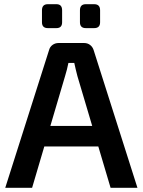

<svg xmlns="http://www.w3.org/2000/svg" viewBox="-20 -895 680 915"><path d="M381 -690Q397 -690 409 -681Q421 -672 426 -657L635 0H507L349 -532Q345 -548 341 -564Q337 -580 334 -595H306Q303 -580 299 -564Q295 -548 290 -532L133 0H5L214 -657Q218 -672 230.5 -681Q243 -690 259 -690ZM497 -295V-197H142V-295ZM429 -875Q457 -875 457 -846V-789Q457 -761 429 -761H389Q361 -761 361 -789V-846Q361 -875 389 -875ZM249 -875Q276 -875 276 -846V-789Q276 -761 249 -761H208Q180 -761 180 -789V-846Q180 -875 208 -875Z"/></svg>

Font: Exo 2 SemiBold
Style: Regular
Weight: 600
Designer: Natanael Gama
Foundry: Natanael Gama
Version: Version 2.010